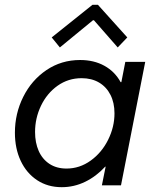

<svg xmlns="http://www.w3.org/2000/svg" viewBox="-20 -777 641 805"><path d="M42.5 -220.7Q42.5 -300.8 77.4 -370.8Q112.3 -440.9 174.8 -483.2Q237.3 -525.4 315.9 -525.4Q374 -525.4 417.7 -501.2Q461.4 -477.1 485.8 -432.6H488.8L505.4 -517.6H588.9L487.3 0H407.2L422.9 -78.1H420.9Q383.8 -37.6 337.2 -14.9Q290.5 7.8 238.8 7.8Q180.2 7.8 135.7 -21.5Q91.3 -50.8 66.9 -102.5Q42.5 -154.3 42.5 -220.7ZM460 -301.8Q460 -346.2 443.1 -379.4Q426.3 -412.6 395.3 -430.9Q364.3 -449.2 322.3 -449.2Q266.1 -449.2 221.4 -417.5Q176.8 -385.7 151.9 -333.7Q127 -281.7 127 -223.6Q127 -178.7 142.3 -144Q157.7 -109.4 187.5 -89.8Q217.3 -70.3 258.8 -70.3Q314 -70.3 360.4 -103.8Q406.7 -137.2 433.3 -190.9Q460 -244.6 460 -301.8ZM196.8 -620.1 367.7 -756.8H390.6L513.7 -620.1L473.6 -578.1L374 -691.9H369.6L231 -578.1Z"/></svg>

Font: Reddit Sans Chocolate
Style: Italic
Weight: 400
Italic angle: -11.25°
Designer: Stephen Hutchings
Version: Version 1.013